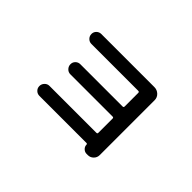

<svg xmlns="http://www.w3.org/2000/svg" viewBox="-88 -856 1176 1176"><g transform="rotate(45 500.0 -268.5)"><path d="M661.1 -110.4Q669.9 -110.4 669.9 -118.2V-243.2Q669.9 -251 661.1 -251H294.9Q277.3 -251 264.6 -264.2Q252 -277.3 252 -295.4Q252 -313.5 264.6 -325.7Q277.3 -337.9 294.9 -337.9H661.1Q669.9 -337.9 669.9 -346.7V-464.8Q669.9 -473.6 661.1 -473.6H254.9Q237.3 -473.6 224.6 -486.3Q211.9 -499 211.9 -517.1Q211.9 -535.2 224.6 -547.4Q237.3 -559.6 254.9 -559.6H714.8Q738.3 -559.6 755.4 -543.5Q772.5 -527.3 772.5 -503.9V-28.3Q772.5 -6.8 757.3 8.3Q742.2 23.4 720.7 23.4H710Q694.3 23.4 682.1 11.7Q669.9 0 669.9 -16.6Q669.9 -22.5 664.1 -23.4H254.9Q237.3 -23.4 224.6 -35.6Q211.9 -47.9 211.9 -65.9Q211.9 -84 224.6 -97.2Q237.3 -110.4 254.9 -110.4Z"/></g></svg>

Font: Rounded Mgen+ 2p medium
Style: Regular
Weight: 500
Designer: [Source Han Sans]
Ryoko NISHIZUKA  (kana & ideographs); Paul D. Hunt (Latin, Greek & Cyrillic); Wenlong ZHANG  (bopomofo
Version: Version 1.059.20150602